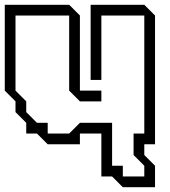

<svg xmlns="http://www.w3.org/2000/svg" viewBox="-20 -560 714 805"><path d="M90 0V-45L45 -90V-135L0 -180V-540H270L315 -495V-180H405V-135H315L270 -180V-495H45V-180L90 -135V-90L135 -45H180V0H270L315 -45H450V135H495V180H585V135L540 90V0H585V-495H405V-225H360V-540H585L630 -495V45H585V90L630 135V225H495L450 180H405V0H315V45H180L135 0Z"/></svg>

Font: Rubik Iso
Style: Regular
Weight: 400
Designer: Hubert and Fischer, NaN
Foundry: Hubert and Fischer, NaN
Version: Version 2.200